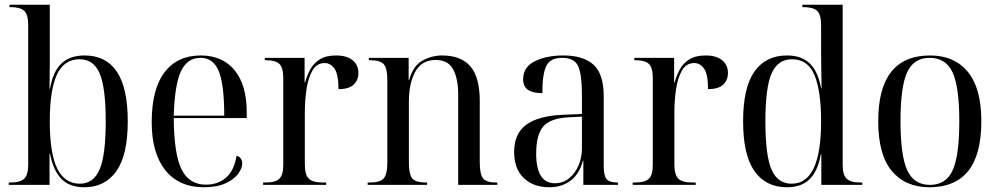

<svg xmlns="http://www.w3.org/2000/svg" viewBox="-20 -780 4210 810"><path d="M335 10Q274 10 239.5 -25Q205 -60 191 -131H189V0H17V-10H24Q66 -10 82.5 -26.5Q99 -43 99 -85V-675Q99 -719 82 -734.5Q65 -750 24 -750H20V-760H190V-575Q190 -548 190 -503Q190 -458 189 -406H191Q203 -477 238.5 -511.5Q274 -546 337 -546Q427 -546 473 -477.5Q519 -409 519 -268Q519 -126 471 -58Q423 10 335 10ZM317 -5Q374 -5 400 -64.5Q426 -124 426 -269Q426 -410 400.5 -470Q375 -530 316 -530Q250 -530 220 -465Q190 -400 190 -268Q190 -133 221.5 -69Q253 -5 317 -5Z M840 10Q735 10 677.5 -62Q620 -134 620 -264Q620 -404 674 -475Q728 -546 827 -546Q918 -546 969.5 -484Q1021 -422 1021 -304V-282H713Q714 -130 746 -65.5Q778 -1 849 -1Q900 -1 934 -31Q968 -61 978 -123Q990 -120 996 -111Q1002 -102 1002 -91Q1002 -70 984.5 -46.5Q967 -23 931 -6.5Q895 10 840 10ZM926 -292Q926 -423 903 -479.5Q880 -536 826 -536Q770 -536 743.5 -479.5Q717 -423 713 -292Z M1090 0V-10H1099Q1142 -10 1158.5 -26Q1175 -42 1175 -85V-451Q1175 -494 1159 -510Q1143 -526 1100 -526H1097V-536H1265V-432H1267Q1275 -461 1289 -487Q1303 -513 1329 -529.5Q1355 -546 1398 -546Q1443 -546 1467.5 -526Q1492 -506 1492 -472Q1492 -442 1472 -423Q1452 -404 1408 -404Q1408 -466 1391.5 -490Q1375 -514 1350 -514Q1316 -514 1298 -482.5Q1280 -451 1273 -403Q1266 -355 1266 -304V-88Q1266 -43 1282.5 -26.5Q1299 -10 1343 -10H1356V0Z M1531 0V-10H1539Q1583 -10 1598.5 -27Q1614 -44 1614 -95V-443Q1614 -492 1599 -509Q1584 -526 1541 -526H1536V-536H1704V-442H1706Q1723 -503 1762.5 -524.5Q1802 -546 1845 -546Q1925 -546 1964.5 -500Q2004 -454 2004 -354V-95Q2004 -45 2018 -27.5Q2032 -10 2073 -10H2078V0H1913V-379Q1913 -449 1891.5 -488Q1870 -527 1818 -527Q1759 -527 1732 -477.5Q1705 -428 1705 -352V-94Q1705 -44 1719.5 -27Q1734 -10 1777 -10H1782V0Z M2298 10Q2230 10 2189.5 -29Q2149 -68 2149 -139Q2149 -217 2201 -254.5Q2253 -292 2359 -296L2435 -299V-381Q2435 -464 2419.5 -500Q2404 -536 2351 -536Q2301 -536 2284.5 -501.5Q2268 -467 2268 -387Q2228 -387 2207.5 -401Q2187 -415 2187 -446Q2187 -497 2236 -521.5Q2285 -546 2357 -546Q2441 -546 2484 -507Q2527 -468 2527 -373V-79Q2527 -38 2539.5 -24Q2552 -10 2584 -10H2587V0H2441V-102H2439Q2424 -45 2386.5 -17.5Q2349 10 2298 10ZM2321 -7Q2355 -7 2380.5 -27.5Q2406 -48 2420.5 -81.5Q2435 -115 2435 -156V-288L2378 -285Q2301 -281 2271.5 -246Q2242 -211 2242 -132Q2242 -7 2321 -7Z M2649 0V-10H2658Q2701 -10 2717.5 -26Q2734 -42 2734 -85V-451Q2734 -494 2718 -510Q2702 -526 2659 -526H2656V-536H2824V-432H2826Q2834 -461 2848 -487Q2862 -513 2888 -529.5Q2914 -546 2957 -546Q3002 -546 3026.5 -526Q3051 -506 3051 -472Q3051 -442 3031 -423Q3011 -404 2967 -404Q2967 -466 2950.5 -490Q2934 -514 2909 -514Q2875 -514 2857 -482.5Q2839 -451 2832 -403Q2825 -355 2825 -304V-88Q2825 -43 2841.5 -26.5Q2858 -10 2902 -10H2915V0Z M3300 10Q3211 10 3163 -58Q3115 -126 3115 -268Q3115 -411 3163 -478.5Q3211 -546 3300 -546Q3361 -546 3396 -512.5Q3431 -479 3444 -408H3446Q3445 -459 3444.5 -501.5Q3444 -544 3444 -571V-673Q3444 -719 3427 -734.5Q3410 -750 3369 -750H3365V-760H3535V-85Q3535 -42 3552 -26Q3569 -10 3610 -10H3618V0H3445V-129H3443Q3430 -58 3395.5 -24Q3361 10 3300 10ZM3320 -5Q3444 -5 3444 -268Q3444 -397 3416 -463.5Q3388 -530 3321 -530Q3262 -530 3235.5 -471Q3209 -412 3209 -268Q3209 -124 3235 -64.5Q3261 -5 3320 -5Z M3901 10Q3800 10 3742.5 -58.5Q3685 -127 3685 -269Q3685 -546 3904 -546Q4006 -546 4063 -477Q4120 -408 4120 -269Q4120 -127 4064.5 -58.5Q4009 10 3901 10ZM3903 0Q3971 0 3999 -61.5Q4027 -123 4027 -269Q4027 -414 3998.5 -475Q3970 -536 3902 -536Q3835 -536 3807 -475Q3779 -414 3779 -269Q3779 -123 3807.5 -61.5Q3836 0 3903 0Z"/></svg>

Font: Noto Serif Display SemiCondensed
Style: Regular
Weight: 400
Width: 4
Designer: Monotype Design Team
Foundry: Monotype Imaging Inc.
Version: Version 2.009